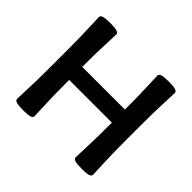

<svg xmlns="http://www.w3.org/2000/svg" viewBox="-157 -838 1031 1031"><g transform="rotate(45 358.0 -323.0)"><path d="M520 -381.3Q520 -490.7 517.1 -551.8Q514.2 -613.3 514.2 -633.8Q514.2 -643.6 527.3 -648.9Q540.5 -654.3 580.1 -654.3Q620.6 -654.3 633.5 -648.9Q646.5 -643.6 646.5 -633.8Q646.5 -613.3 643.3 -551.8Q640.1 -490.2 640.1 -378.9V-267.6Q640.1 -156.2 643.3 -94.7Q646.5 -33.2 646.5 -12.7Q646.5 -2.9 633.5 2.4Q620.6 7.8 580.1 7.8Q540.5 7.8 527.3 2.4Q514.2 -2.9 514.2 -12.7Q514.2 -33.2 517.1 -94.7Q520 -156.2 520 -267.6V-282.2H195.8V-267.6Q195.8 -156.2 199 -94.7Q202.1 -33.2 202.1 -12.7Q202.1 -2.9 189.2 2.4Q176.3 7.8 135.7 7.8Q96.2 7.8 83 2.4Q69.8 -2.9 69.8 -12.7Q69.8 -33.2 72.8 -94.7Q75.7 -156.2 75.7 -267.6V-378.9Q75.7 -490.2 72.8 -551.8Q69.8 -613.3 69.8 -633.8Q69.8 -643.6 83 -648.9Q96.2 -654.3 135.7 -654.3Q176.3 -654.3 189.2 -648.9Q202.1 -643.6 202.1 -633.8Q202.1 -613.3 199.2 -551.8Q195.8 -490.7 195.8 -381.3Z"/></g></svg>

Font: Bainsley
Style: Bold
Weight: 700
Designer: Paul James MIller
Foundry: High-Logic / Made with FontCreator
Version: Version 1.411;March 28, 2021;FontCreator 13.0.0.2683 64-bit